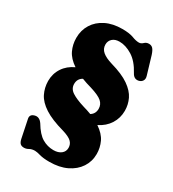

<svg xmlns="http://www.w3.org/2000/svg" viewBox="-221 -837 1069 1184"><g transform="rotate(30 314.0 -245.5)"><path d="M207 207Q185 207 169.2 216Q153.5 225 138 225Q120 225 110.8 216Q101.5 207 97 186L71 60Q63.5 29 95.5 20Q127 10.5 150 44Q185.5 103.5 222.5 125.2Q259.5 147 302.5 147Q336 147 356.5 131Q377 115 377 88.5Q377 62.5 359 45Q341 27.5 294.5 13.5Q204 -11.5 153.2 -44.5Q102.5 -77.5 82.2 -118.2Q62 -159 61.5 -206.5Q61.5 -259 88.8 -300.2Q116 -341.5 165.5 -364Q117 -396.5 98 -436.8Q79 -477 79 -524Q79 -578.5 105.8 -621.2Q132.5 -664 181.8 -688.5Q231 -713 298.5 -713Q349.5 -713 378 -702Q406.5 -691 427 -691Q443 -691 455.2 -703.5Q467.5 -716 486.5 -716Q503.5 -716 514.2 -704.8Q525 -693.5 534.5 -664.5L572.5 -537Q578.5 -517.5 570 -504Q561.5 -490.5 544 -486.5Q513 -480 496 -512Q460.5 -578.5 413.8 -607.5Q367 -636.5 322.5 -636.5Q291 -636.5 273 -620Q255 -603.5 255 -578Q255 -547.5 278.5 -527.8Q302 -508 347.5 -494.5Q432 -470.5 479 -437.8Q526 -405 544.8 -366Q563.5 -327 563.5 -283Q563.5 -231.5 536.8 -189.2Q510 -147 460.5 -122.5Q509 -90 527.8 -50Q546.5 -10 546.5 34.5Q546.5 87.5 518.5 130Q490.5 172.5 439.2 197.2Q388 222 316.5 222Q273 222 247 214.5Q221 207 207 207ZM330.5 -178.5Q362 -169.5 388.5 -159.5Q417.5 -177.5 417.5 -213Q417.5 -243.5 394.5 -263.8Q371.5 -284 311 -302.5Q272.5 -313 241 -325.5Q209.5 -308 209.5 -271Q209.5 -237 240.5 -216.8Q271.5 -196.5 330.5 -178.5Z"/></g></svg>

Font: Fraunces 9pt S050 Black
Style: Regular
Weight: 900
Version: Version 1.000; ttfautohint (v1.8.3)